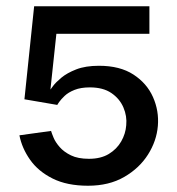

<svg xmlns="http://www.w3.org/2000/svg" viewBox="-20 -583 564 613"><path d="M261 10Q194 10 148 -13Q102 -36 76 -73Q50 -110 42 -151L143 -165Q145 -158 151 -143.5Q157 -129 170.5 -113.5Q184 -98 206.5 -87Q229 -76 264 -76Q302 -76 327.5 -91.5Q353 -107 367 -131.5Q381 -156 383 -183Q386 -212 374 -240Q362 -268 335.5 -286Q309 -304 267 -304Q238 -304 218 -296Q198 -288 186.5 -277Q175 -266 169 -257.5Q163 -249 163 -248L58 -266L89 -563H457V-475H160L141 -297Q141 -297 149.5 -308.5Q158 -320 176 -335Q194 -350 223.5 -361.5Q253 -373 296 -373Q363 -373 406 -345Q449 -317 468.5 -273Q488 -229 484 -181Q480 -133 452.5 -89.5Q425 -46 376.5 -18Q328 10 261 10Z"/></svg>

Font: Darker Grotesque Light
Style: Bold
Weight: 700
Version: Version 1.000;gftools[0.9.28]